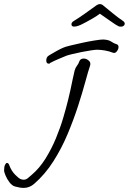

<svg xmlns="http://www.w3.org/2000/svg" viewBox="-28 -783 629 938"><path d="M210 -472Q198 -472 198 -488Q198 -495 201 -501.5Q204 -508 211 -512Q211 -512 222.5 -519Q234 -526 250.5 -535Q267 -544 281 -550Q289 -554 315.5 -560.5Q342 -567 374.5 -574Q407 -581 435.5 -585.5Q464 -590 476 -590Q502 -589 515 -580Q528 -571 544 -566Q551 -563 551 -553Q551 -543 543 -532.5Q535 -522 525 -525Q505 -533 484 -536.5Q463 -540 446 -540Q438 -540 417 -537Q396 -534 371.5 -529Q347 -524 326 -519Q305 -514 297 -511Q280 -504 258.5 -495Q237 -486 216 -475V-473Q214 -472 210 -472ZM88 135Q69 135 45 128Q31 124 19 108.5Q7 93 -0.5 75.5Q-8 58 -8 49Q-8 32 -3.5 22.5Q1 13 6 13Q14 13 18 26Q28 52 45.5 70Q63 88 73 92Q81 95 87 95Q98 95 106.5 88.5Q115 82 126 72Q165 39 194.5 -8.5Q224 -56 245.5 -108Q267 -160 281.5 -209.5Q296 -259 305 -296Q310 -315 316 -343Q322 -371 327.5 -398Q333 -425 337 -440Q341 -453 348.5 -462.5Q356 -472 359 -482Q364 -497 381 -497Q394 -497 405.5 -487Q417 -477 412 -462Q403 -436 389 -384Q375 -332 353.5 -265.5Q332 -199 302.5 -128.5Q273 -58 232.5 5.5Q192 69 139 115Q116 135 88 135ZM334 -653Q321 -653 321 -665Q321 -668 323.5 -672.5Q326 -677 335 -682Q358 -696 386 -716Q414 -736 439 -754Q451 -763 460 -763Q470 -763 479 -754Q501 -736 525.5 -716Q550 -696 571 -682Q579 -677 580.5 -672Q582 -667 581 -665Q581 -661 576 -657Q571 -653 566 -653Q564 -653 558 -653Q552 -653 535 -664Q525 -670 505 -684.5Q485 -699 460 -716Q445 -705 426.5 -694Q408 -683 393.5 -675.5Q379 -668 375 -666Q368 -662 356 -657.5Q344 -653 334 -653Z"/></svg>

Font: Grape Nuts
Style: Regular
Weight: 400
Designer: Robert E. Leuschke
Foundry: Robert E. Leuschke
Version: Version 1.010; ttfautohint (v1.8.3)